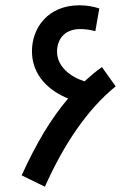

<svg xmlns="http://www.w3.org/2000/svg" viewBox="-20 -698 520 727"><path d="M150 9C220 -148 309 -283 418 -371L366 -444C343 -428 322 -410 300 -390C247 -407 196 -445 196 -503C196 -543 219 -588 284 -588C302 -588 323 -585 341 -580L356 -666C334 -673 310 -678 281 -678C161 -678 101 -592 101 -504C101 -412 166 -354 238 -325C173 -249 116 -153 62 -34Z"/></svg>

Font: Noto Sans Arabic Cond Med
Style: Regular
Weight: 500
Width: 3
Designer: Monotype Design Team, Nadine Chahine, Nizar Qandah and Khaled Hosny
Foundry: Monotype Imaging Inc.
Version: Version 2.012